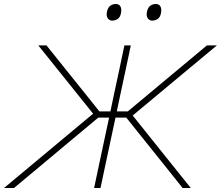

<svg xmlns="http://www.w3.org/2000/svg" viewBox="-35 -940 1104 960"><path d="M-15 0Q21 -30 67.2 -68.5Q113.5 -107 162 -147.5Q210.5 -188 253 -223.5L430.5 -371.5L331.5 -495Q289 -548 245.8 -601.8Q202.5 -655.5 156.5 -713H197.5Q245.5 -653 282 -607.5Q318.5 -562 355.5 -516L462 -383H517L536.5 -475.5Q550.5 -540.5 562.5 -596.5Q574.5 -652.5 587 -713H619Q606.5 -652.5 594.5 -596.5Q582.5 -540.5 568.5 -475.5L549 -383H604L761 -514Q818 -561.5 872.8 -607.2Q927.5 -653 999.5 -713H1049.5Q980.5 -655.5 916 -602Q851.5 -548.5 787.5 -495L628.5 -362.5L740.5 -222.5Q769 -187 801.2 -146.8Q833.5 -106.5 864.2 -68.2Q895 -30 919 0H878Q833.5 -56 795.5 -103.5Q757.5 -151 720.5 -197L596.5 -352H542.5L518 -237.5Q504 -172.5 492.2 -116.5Q480.5 -60.5 467.5 0H435.5Q448.5 -60.5 460.2 -116.5Q472 -172.5 486 -237.5L510.5 -352H456.5L275 -200.5Q217.5 -152 159.5 -103.8Q101.5 -55.5 35 0ZM726 -837Q711 -837 703.2 -849.5Q695.5 -862 700 -882Q704.5 -903 716.8 -911.5Q729 -920 744 -920Q760 -920 767 -908Q774 -896 770 -875Q766.5 -855 754.5 -846Q742.5 -837 726 -837ZM526 -837Q511 -837 503.2 -849.5Q495.5 -862 500 -882Q504.5 -903 516.8 -911.5Q529 -920 544 -920Q560 -920 567 -908Q574 -896 570 -875Q566.5 -855 554.5 -846Q542.5 -837 526 -837Z"/></svg>

Font: Commissioner Thin
Style: Italic
Weight: 100
Italic angle: -12°
Designer: Kostas Bartsokas
Foundry: Kostas Bartsokas
Version: Version 1.000; ttfautohint (v1.8.3)